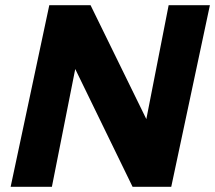

<svg xmlns="http://www.w3.org/2000/svg" viewBox="-20 -720 829 740"><path d="M21 0 170 -700H329L544 -261L630 -700H789L640 0H491L270 -454L180 0Z"/></svg>

Font: Red Hat Text VF
Style: Italic
Weight: 400
Italic angle: -12°
Designer: Pentagram, MCKL
Foundry: Pentagram, MCKL
Version: Version 1.023